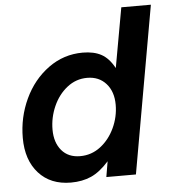

<svg xmlns="http://www.w3.org/2000/svg" viewBox="-54 -812 775 873"><g transform="rotate(-5 333.5 -376.0)"><path d="M34 -210Q34 -304 73 -387.5Q112 -471 182 -522Q252 -573 339 -573Q390 -573 424 -554.5Q458 -536 483 -490L532 -763H667L532 0H397L409 -71Q368 -25 327.5 -7Q287 11 235 11Q142 11 88 -49Q34 -109 34 -210ZM468 -324Q468 -384 435.5 -420.5Q403 -457 349 -457Q298 -457 257.5 -425Q217 -393 194.5 -342Q172 -291 172 -236Q172 -177 202.5 -141Q233 -105 287 -105Q339 -105 380 -136.5Q421 -168 444.5 -218.5Q468 -269 468 -324Z"/></g></svg>

Font: Open Sauce One
Style: Bold Italic
Weight: 700
Italic angle: -10°
Designer: Alfredo Marco Pradil
Foundry: Creative Sauce Fz LLC
Version: Version 1.477